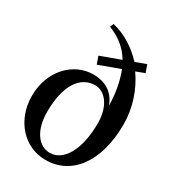

<svg xmlns="http://www.w3.org/2000/svg" viewBox="-180 -817 837 932"><g transform="rotate(30 239.0 -351.5)"><path d="M221 17C367 18 465 -111 465 -322C465 -413 435 -502 385 -573L433 -591L418 -633L359 -611C310 -664 248 -704 179 -720L171 -700C226 -678 271 -646 304 -591L192 -550L207 -508L324 -551C344 -500 357 -436 358 -365C337 -424 290 -459 217 -459C108 -459 10 -363 10 -220C10 -84 103 17 221 17ZM113 -190C113 -337 167 -418 252 -418C306 -418 354 -360 354 -265C354 -110 296 -23 223 -23C163 -23 113 -82 113 -190Z"/></g></svg>

Font: RL Madena
Style: Regular
Weight: 400
Designer: I Kadek Wantara Putra
Foundry: Roughlines ID
Version: Version 1.000;Glyphs 3.1.2 (3151)